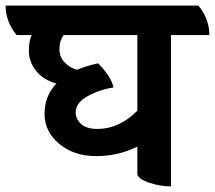

<svg xmlns="http://www.w3.org/2000/svg" viewBox="-69 -645 767 685"><path d="M678 -520H541V20Q501 20 461 6Q421 -8 421 -26V-122Q353 -88 274 -88Q195 -88 142.5 -131.5Q90 -175 90 -239Q90 -303 132 -347Q85 -360 59.5 -392.5Q34 -425 34 -462Q34 -499 44 -520H-10Q-49 -568 -49 -625H639Q678 -577 678 -520ZM421 -520H158Q143 -499 143 -470.5Q143 -442 161.5 -422.5Q180 -403 206 -396Q238 -410 281 -419Q327 -373 336 -333Q285 -325 243 -301.5Q201 -278 201 -244Q201 -221 220 -203Q239 -185 279 -185Q356 -185 421 -250Z"/></svg>

Font: Karma
Style: Bold
Weight: 700
Designer: Joana Correia
Foundry: Indian Type Foundry
Version: Version 1.202;PS 1.0;hotconv 1.0.78;makeotf.lib2.5.61930; tt